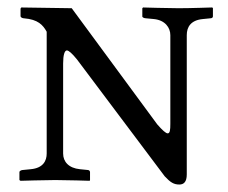

<svg xmlns="http://www.w3.org/2000/svg" viewBox="-20 -482 611 514"><path d="M480 -388C480 -410 491 -428 523 -431L543 -433C547 -433 550 -435 550 -438V-461L547 -462C547 -462 489 -460 458 -460C431 -460 363 -462 363 -462L361 -460V-438C361 -435 367 -433 371 -433L392 -431C422 -428 436 -408 436 -388V-151C436 -134 435 -125 429 -125C424 -125 415 -133 401 -149L172 -460L37 -462L35 -459V-439C35 -435 41 -433 44 -433C82 -430 95 -415 105 -397V-71C105 -52 96 -32 62 -29L42 -27C38 -27 32 -25 32 -21V0L35 2C35 2 101 0 128 0C159 0 220 2 220 2L221 0V-21C221 -25 218 -27 214 -27L194 -29C164 -32 149 -49 149 -71V-312C149 -335 153 -347 159 -347C164 -347 173 -339 186 -323L421 -10C436 6 445 12 460 12C472 12 480 5 480 -15Z"/></svg>

Font: Linux Libertine O C
Style: Regular
Weight: 400
Designer: Philipp H. Poll
Foundry: Philipp H. Poll
Version: Version 4.0.3